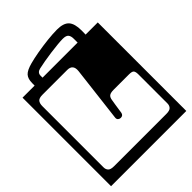

<svg xmlns="http://www.w3.org/2000/svg" viewBox="-234 -832 960 960"><g transform="rotate(-45 246.0 -352.5)"><path d="M426.5 -635Q426.5 -620.5 426 -606H512V20H-20V-606H65.5Q65.5 -614.5 65.5 -623Q65.5 -654 79.8 -669.8Q94 -685.5 133.5 -696Q159 -703 197.2 -709.8Q235.5 -716.5 274.8 -720.8Q314 -725 342.5 -725Q388.5 -725 407.5 -704Q426.5 -683 426.5 -635ZM121.5 -620V-606H369.5V-633Q369.5 -652.5 361.5 -662.2Q353.5 -672 329.5 -672Q317 -672 293.2 -669.8Q269.5 -667.5 241.8 -663.8Q214 -660 188.2 -655.5Q162.5 -651 145.5 -647Q121.5 -641.5 121.5 -620ZM61 -546Q37 -546 28.5 -536Q20 -526 20 -505V-73Q20 -59 28.5 -49.5Q37 -40 61 -40H431Q455 -40 463.5 -49.5Q472 -59 472 -73V-279Q472 -297 466.2 -304.5Q460.5 -312 438 -312H331Q308.5 -312 299.5 -305.2Q290.5 -298.5 288 -282Q286 -271 283.2 -252.5Q280.5 -234 278.2 -219Q276 -204 276 -204Q273 -187 256 -187Q248 -187 241.8 -192.5Q235.5 -198 237 -209L272 -502Q276.5 -546 236 -546Z"/></g></svg>

Font: Honk Rounded
Style: Regular
Weight: 400
Designer: Noopur Datye & Yesha Goshar
Foundry: Ek Type
Version: Version 1.000